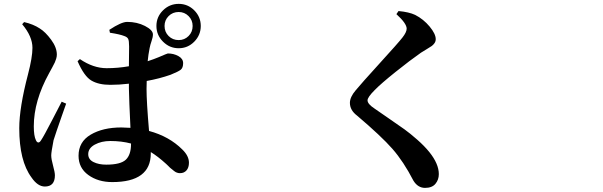

<svg xmlns="http://www.w3.org/2000/svg" viewBox="-20 -875 3040 968"><path d="M291 -362.3 313.5 -352.5Q306.6 -333 292 -291.5Q277.3 -250 266.1 -216.8Q254.9 -183.6 250 -168Q238.3 -107.4 238.3 -91.8Q238.3 -73.2 247.6 -39.6Q256.8 -5.9 256.8 8.8Q256.8 65.4 206.1 65.4Q169.9 65.4 138.7 19.5Q77.1 -63.5 77.1 -228.5Q77.1 -332 121.1 -500Q143.6 -585.9 143.6 -633.8Q143.6 -691.4 91.8 -752.9L101.6 -763.7Q148.4 -752.9 180.7 -731.4Q209 -713.9 237.8 -674.8Q266.6 -635.7 266.6 -599.6Q266.6 -589.8 263.2 -578.6Q259.8 -567.4 256.3 -560.1Q252.9 -552.7 243.2 -534.7Q233.4 -516.6 227.5 -505.9Q150.4 -366.2 150.4 -238.3Q150.4 -189.5 161.1 -168Q166 -157.2 172.9 -156.7Q179.7 -156.2 186.5 -167Q201.2 -188.5 243.7 -271Q286.1 -353.5 291 -362.3ZM640.6 -149.4V-151.4Q592.8 -164.1 536.1 -164.1Q491.2 -164.1 458 -146Q424.8 -127.9 424.8 -97.7Q424.8 -71.3 451.2 -58.1Q477.5 -44.9 515.6 -44.9Q587.9 -44.9 614.3 -69.8Q640.6 -94.7 640.6 -149.4ZM534.2 -710 531.2 -724.6Q591.8 -764.6 621.1 -764.6Q670.9 -764.6 710.9 -744.1Q751 -723.6 751 -701.2Q751 -687.5 744.1 -668Q737.3 -648.4 734.4 -632.8Q727.5 -598.6 724.6 -566.4Q754.9 -576.2 779.3 -586.4Q803.7 -596.7 814 -601.1Q824.2 -605.5 826.2 -605.5Q855.5 -605.5 879.4 -592.3Q903.3 -579.1 903.3 -556.6Q903.3 -533.2 891.1 -523.4Q878.9 -513.7 839.8 -498Q784.2 -478.5 719.7 -466.8Q718.8 -454.1 718.8 -426.8Q718.8 -362.3 731.4 -214.8Q833 -187.5 899.4 -121.1Q932.6 -88.9 932.6 -54.7Q932.6 -30.3 920.4 -16.1Q908.2 -2 887.7 -2Q883.8 -2 880.4 -2.4Q877 -2.9 873 -4.4Q869.1 -5.9 866.7 -6.8Q864.3 -7.8 859.9 -11.2Q855.5 -14.6 853 -16.6Q850.6 -18.6 845.2 -22.9Q839.8 -27.3 836.9 -29.8Q834 -32.2 827.6 -39.1Q821.3 -45.9 817.4 -48.8Q775.4 -86.9 740.2 -108.4V-101.6Q740.2 43 545.9 43Q474.6 43 425.3 7.3Q376 -28.3 376 -89.8Q376 -160.2 437.5 -196.3Q499 -232.4 591.8 -232.4Q608.4 -232.4 637.7 -230.5Q630.9 -369.1 629.9 -428.7V-453.1Q582 -447.3 536.1 -447.3Q477.5 -447.3 440.9 -468.8Q404.3 -490.2 371.1 -566.4L382.8 -577.1Q450.2 -531.2 517.6 -531.2Q574.2 -531.2 629.9 -541L630.9 -640.6Q630.9 -669.9 626 -679.2Q621.1 -688.5 606.4 -693.4Q585 -702.1 534.2 -710ZM880.9 -672.9Q910.2 -672.9 930.7 -693.4Q951.2 -713.9 951.2 -744.1Q951.2 -773.4 930.7 -793.9Q910.2 -814.5 880.9 -814.5Q850.6 -814.5 830.1 -793.9Q809.6 -773.4 809.6 -744.1Q809.6 -713.9 830.1 -693.4Q850.6 -672.9 880.9 -672.9ZM801.8 -822.8Q835 -855.5 880.9 -855.5Q926.8 -855.5 959.5 -822.8Q992.2 -790 992.2 -744.1Q992.2 -698.2 959.5 -665Q926.8 -631.8 880.9 -631.8Q835 -631.8 801.8 -665Q768.6 -698.2 768.6 -744.1Q768.6 -790 801.8 -822.8Z M2030.3 -730.5Q2030.3 -756.8 1978.5 -803.7L1989.3 -819.3Q2042 -814.5 2073.2 -799.8Q2115.2 -778.3 2146 -741.2Q2176.8 -704.1 2176.8 -677.7Q2176.8 -666 2170.4 -657.2Q2164.1 -648.4 2156.7 -643.1Q2149.4 -637.7 2131.8 -627.4Q2114.3 -617.2 2102.5 -609.4Q2047.9 -571.3 1974.1 -512.2Q1900.4 -453.1 1869.1 -420.9Q1833 -384.8 1833 -369.1Q1833 -350.6 1869.1 -327.1Q1889.6 -312.5 1940.4 -277.8Q1991.2 -243.2 2019 -223.1Q2046.9 -203.1 2083.5 -170.9Q2120.1 -138.7 2144.5 -108.4Q2192.4 -48.8 2192.4 2.9Q2192.4 31.2 2175.3 51.8Q2158.2 72.3 2123 72.3Q2086.9 72.3 2064.5 36.1Q2014.6 -60.5 1958.5 -124.5Q1902.3 -188.5 1780.3 -292Q1744.1 -319.3 1744.1 -356.4Q1744.1 -385.7 1773.4 -419.9Q1799.8 -452.1 1894.5 -556.2Q1989.3 -660.2 2008.8 -685.5Q2030.3 -712.9 2030.3 -730.5Z"/></svg>

Font: Bpmf Zihi Serif Bold
Style: Bold
Weight: 700
Foundry: But Ko
Version: Version 1.320